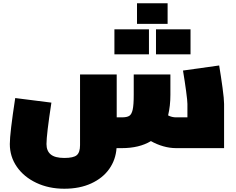

<svg xmlns="http://www.w3.org/2000/svg" viewBox="-20 -905 1439 1173"><path d="M1349 -270V0H1056Q1017 0 977 -11.5Q937 -23 902 -43Q831 0 724 0H692Q687 71 647.5 127Q608 183 537.5 215.5Q467 248 373 248Q278 248 202 212Q126 176 83 114Q40 52 40 -25Q40 -91 73 -306L294 -278Q264 -82 264 -25Q264 17 290 38.5Q316 60 373 60Q429 60 449 43Q469 26 469 -18V-450H693V-188H724Q755 -188 769.5 -197Q784 -206 790.5 -234.5Q797 -263 797 -325V-450H1021V-325Q1021 -258 1007 -200Q1030 -188 1056 -188H1125V-270Q1125 -289 1117 -348.5Q1109 -408 1098 -474L1319 -505Q1330 -439 1339.5 -369.5Q1349 -300 1349 -270ZM817 -885H1004V-759H817ZM679 -726H890V-573H679ZM933 -726H1144V-573H933Z"/></svg>

Font: Cairo Black
Style: Regular
Weight: 900
Designer: Mohamed Gaber, Accademia di Belle Arti di Urbino and others
Foundry: Kief Type Foundry, Accademia di Belle Arti di Urbino and others
Version: Version 3.011